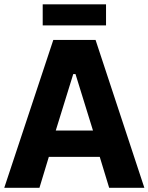

<svg xmlns="http://www.w3.org/2000/svg" viewBox="-27 -889 703 909"><path d="M-6.8 0H159.8L204.2 -146.4H445.2L489.8 0H656.4L425.4 -700H225.4ZM237 -271 319.8 -538.4H330.4L413.2 -271ZM175.2 -768.6H475V-868.6H175.2Z"/></svg>

Font: Fixel Variable
Style: Regular
Weight: 100
Width: 3
Designer: AlfaBravo + MacPaw
Foundry: Kyrylo Tkachov, Marchela Mozhyna, Serhii Makarenko, Maria Weinstein, Zakhar Kryvoshyya
Version: Version 1.211